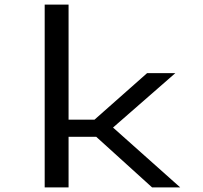

<svg xmlns="http://www.w3.org/2000/svg" viewBox="-20 -820 890 840"><path d="M645.5 0 401 -221.5H280V0H175.5V-800H280V-296.5H393.5L623.5 -500H747L474.5 -262L768.5 0Z"/></svg>

Font: League Mono Wide
Style: Regular
Weight: 400
Width: 8
Designer: Tyler Finck
Foundry: The League of Moveable Type / Tyler Finck
Version: Version 2.210